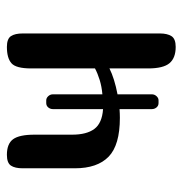

<svg xmlns="http://www.w3.org/2000/svg" viewBox="-6 -536 542 571"><g transform="rotate(-90 265.5 -251.0)"><path d="M150 -308Q150 -265 167 -242Q184 -219 226 -216V-365Q226 -373 231 -379Q236 -385 244 -385H252Q259 -385 264.5 -379Q270 -373 270 -365V-218Q293 -220 312.5 -226Q332 -232 347 -240V-430Q347 -475 362.5 -488.5Q378 -502 411 -502Q435 -502 443 -490Q451 -478 451 -455V-47Q451 -25 443 -12.5Q435 0 411 0Q378 0 362.5 -18.5Q347 -37 347 -82V-197Q317 -182 270 -173V-71Q270 -63 264.5 -57Q259 -51 252 -51H244Q236 -51 231 -57Q226 -63 226 -71V-167Q212 -166 200 -166Q119 -166 84.5 -199.5Q50 -233 50 -300V-455Q50 -478 58 -490Q66 -502 90 -502Q123 -502 136.5 -483.5Q150 -465 150 -420Z"/></g></svg>

Font: Marmelad
Style: Regular
Weight: 400
Designer: Manvel Shmavonyan
Foundry: Cyreal
Version: Version 1.110; ttfautohint (v1.8.4.7-5d5b)